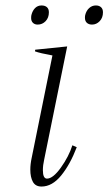

<svg xmlns="http://www.w3.org/2000/svg" viewBox="-20 -673 397 703"><path d="M94 -607Q94 -614 95 -618Q99 -634 108.5 -643.5Q118 -653 132 -653Q145 -653 152 -646.5Q159 -640 159 -628Q159 -608 147 -595.5Q135 -583 118 -583Q107 -583 100.5 -589.5Q94 -596 94 -607ZM291 -608Q291 -614 292 -618Q296 -634 306.5 -643.5Q317 -653 331 -653Q343 -653 350 -646.5Q357 -640 357 -628Q357 -608 345 -595.5Q333 -583 317 -583Q305 -583 298 -589.5Q291 -596 291 -608ZM91 -52Q91 -72 96 -95L172 -470Q127 -478 108 -485L109 -491L226 -503L142 -90Q137 -68 137 -50Q137 -19 152 -19Q174 -19 203 -59.5Q232 -100 245 -141L261 -134Q237 -71 204 -30.5Q171 10 132 10Q110 10 100.5 -7Q91 -24 91 -52Z"/></svg>

Font: Trirong ExtraLight
Style: Italic
Weight: 275
Italic angle: -12°
Designer: Katatrad Team
Foundry: CadsonDemak
Version: Version 1.003